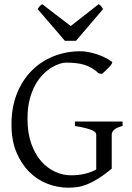

<svg xmlns="http://www.w3.org/2000/svg" viewBox="-20 -872 623 907"><path d="M508.8 -580.1Q512.2 -577.6 507.8 -570.6Q503.4 -563.5 495.4 -554.7Q487.3 -545.9 477.8 -537.4Q468.3 -528.8 461.9 -522.9L445.8 -525.9Q429.7 -541 412.6 -551Q395.5 -561 376.7 -566.4Q357.9 -571.8 336.9 -574Q315.9 -576.2 292 -576.2Q279.8 -576.2 261.5 -570.6Q243.2 -564.9 222.9 -552.5Q202.6 -540 182.6 -519.8Q162.6 -499.5 146.2 -470Q129.9 -440.4 119.9 -401.1Q109.9 -361.8 109.9 -311Q109.9 -243.2 127.9 -192.9Q146 -142.6 175.3 -109.6Q204.6 -76.7 241.2 -60.3Q277.8 -43.9 314.9 -43.9Q350.6 -43.9 380.6 -51Q410.6 -58.1 434.6 -71.3V-236.8Q434.6 -242.2 429.9 -247.3Q425.3 -252.4 413.8 -257.3Q402.3 -262.2 383.1 -267.1Q363.8 -272 334 -276.9V-297.9H559.1V-276.9Q531.2 -270 519.5 -259Q507.8 -248 507.8 -236.8V-75.2Q471.7 -45.4 443.1 -27.8Q414.6 -10.3 390.6 -0.7Q366.7 8.8 345.2 11.7Q323.7 14.6 301.8 14.6Q252.4 14.6 204.6 -3.7Q156.7 -22 118.9 -59.3Q81.1 -96.7 57.6 -152.6Q34.2 -208.5 34.2 -284.2Q34.2 -365.2 59.8 -429.4Q85.4 -493.7 129.9 -538.3Q174.3 -583 233.6 -606.4Q293 -629.9 359.9 -629.9Q376 -629.9 395.3 -626.5Q414.6 -623 434.6 -616.7Q454.6 -610.4 473.9 -601.1Q493.2 -591.8 508.8 -580.1ZM338.9 -679.2H286.6L157.7 -829.1Q161.1 -834 163.6 -837.4Q166 -840.8 168.2 -843.3Q170.4 -845.7 173.1 -847.7Q175.8 -849.6 179.7 -852.1L314 -749L445.8 -852.1Q454.1 -847.7 457.5 -843.3Q460.9 -838.9 466.8 -829.1Z"/></svg>

Font: Gentium Unicode
Style: Regular
Weight: 400
Version: Version 1.009